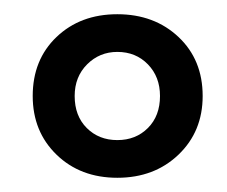

<svg xmlns="http://www.w3.org/2000/svg" viewBox="-20 -733 319 270"><path d="M26 -598Q26 -548 59.5 -515.5Q93 -483 145 -483Q197 -483 231 -515.5Q265 -548 265 -598Q265 -649 231 -681Q197 -713 145 -713Q93 -713 59.5 -681Q26 -649 26 -598ZM85 -598Q85 -625 102.5 -642.5Q120 -660 145 -660Q171 -660 188 -642.5Q205 -625 205 -598Q205 -570 188 -553Q171 -536 145 -536Q119 -536 102 -553Q85 -570 85 -598Z"/></svg>

Font: SpinnyJost
Style: Regular
Weight: 600
Version: Version 3.710